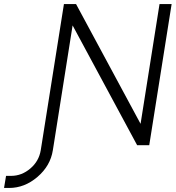

<svg xmlns="http://www.w3.org/2000/svg" viewBox="-106 -720 871 952"><path d="M211 -700 100 0H160L254 -594L574 0H634L745 -700H685L591 -106L271 -700ZM100 0 96 25Q87 79 45 115Q2 152 -51 152H-76L-86 212H-61Q16 212 80 157Q144 102 156 25L160 0Z"/></svg>

Font: Unageo
Style: Light-Italic
Weight: 300
Designer: Richard Sepsi
Foundry: Richard Sepsi
Version: Version 2.000